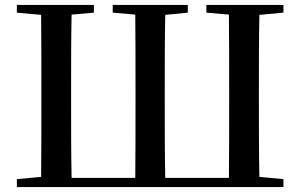

<svg xmlns="http://www.w3.org/2000/svg" viewBox="-20 -755 1212 775"><path d="M207 0H1124V-32L1027 -41C1025 -141 1025 -242 1025 -347V-391C1025 -494 1025 -596 1027 -695L1124 -704V-735H813V-704L904 -696C905 -596 905 -494 905 -391V-347C905 -240 905 -137 904 -37H647C645 -137 645 -240 645 -347V-391C645 -494 645 -596 647 -695L738 -704V-735H435V-704L526 -696C527 -596 527 -494 527 -391V-347C527 -241 527 -139 526 -37H269C267 -137 267 -240 267 -347V-391C267 -494 267 -596 269 -696L359 -704V-735H48V-704L146 -695C147 -596 147 -494 147 -391V-347C147 -242 147 -141 146 -41L48 -32V0Z"/></svg>

Font: Noto Serif SC SemiBold
Style: Regular
Weight: 600
Designer: Ryoko NISHIZUKA 西塚涼子 (kana & ideographs); Frank Grießhammer (Latin, Greek & Cyrillic); Wenlong ZHANG 张文龙 (bopomofo); San
Foundry: Adobe
Version: Version 2.001;hotconv 1.1.0;makeotfexe 2.6.0